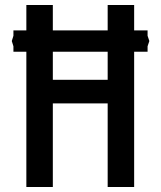

<svg xmlns="http://www.w3.org/2000/svg" viewBox="-20 -745 640 765"><path d="M85 -539H33.5V-560.5L27 -581.5L33.5 -602.5V-624H85V-725H190.5V-624H409V-725H514.5V-624H568V-602.5L575 -581.5L568 -560.5V-539H514.5V0H409V-333H190.5V0H85ZM409 -427V-539H190.5V-427Z"/></svg>

Font: JuliaMono Medium
Style: Regular
Weight: 500
Monospace: yes
Designer: cormullion
Foundry: corm
Version: Version 0.054; ttfautohint (v1.8.4)